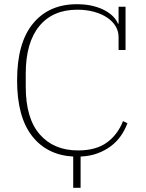

<svg xmlns="http://www.w3.org/2000/svg" viewBox="-20 -730 692 910"><path d="M327 12Q202 5 131.5 -86Q61 -177 61 -349Q61 -527 136.5 -618.5Q212 -710 344 -710Q388 -710 421.5 -701.5Q455 -693 479 -679.5Q503 -666 518 -650Q533 -634 539 -618H542V-698H575V-493H542V-554Q542 -582 528 -605.5Q514 -629 488 -646.5Q462 -664 426 -674Q390 -684 346 -684Q230 -684 166 -606Q102 -528 102 -381V-319Q102 -169 168.5 -93Q235 -17 350 -17Q435 -17 486.5 -54.5Q538 -92 563 -156L584 -146Q572 -114 553 -86.5Q534 -59 506.5 -38Q479 -17 443 -3.5Q407 10 362 12V160H327Z"/></svg>

Font: IBM Plex Serif ExtraLight
Style: Regular
Weight: 200
Designer: Mike Abbink, Paul van der Laan, Pieter van Rosmalen
Foundry: Bold Monday
Version: Version 2.5